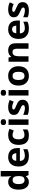

<svg xmlns="http://www.w3.org/2000/svg" viewBox="2200 -3000 810 5249"><g transform="rotate(-90 2604.5 -375.0)"><path d="M251 10Q160 10 102.5 -61.5Q45 -133 45 -272Q45 -412 103 -484Q161 -556 255 -556Q314 -556 352 -533Q390 -510 412 -476H417Q414 -492 410 -522.5Q406 -553 406 -585V-760H555V0H441L412 -71H406Q384 -37 347 -13.5Q310 10 251 10ZM303 -109Q365 -109 390 -145.5Q415 -182 416 -255V-271Q416 -351 391.5 -393Q367 -435 301 -435Q252 -435 224 -392.5Q196 -350 196 -270Q196 -190 224 -149.5Q252 -109 303 -109Z M936 -556Q1012 -556 1066.5 -527Q1121 -498 1151 -443Q1181 -388 1181 -308V-236H829Q831 -173 866.5 -137Q902 -101 965 -101Q1018 -101 1061 -111.5Q1104 -122 1150 -144V-29Q1110 -9 1065.5 0.5Q1021 10 958 10Q876 10 813 -20.5Q750 -51 714 -113Q678 -175 678 -269Q678 -365 710.5 -428.5Q743 -492 801 -524Q859 -556 936 -556ZM937 -450Q894 -450 865.5 -422Q837 -394 832 -335H1041Q1040 -385 1015 -417.5Q990 -450 937 -450Z M1524 10Q1443 10 1386 -19.5Q1329 -49 1299 -111Q1269 -173 1269 -270Q1269 -370 1303 -433Q1337 -496 1397.5 -526Q1458 -556 1537 -556Q1593 -556 1634.5 -545Q1676 -534 1707 -519L1663 -404Q1628 -418 1597.5 -427Q1567 -436 1537 -436Q1421 -436 1421 -271Q1421 -189 1451.5 -150Q1482 -111 1537 -111Q1584 -111 1620 -123.5Q1656 -136 1690 -158V-31Q1656 -9 1618.5 0.5Q1581 10 1524 10Z M1965 -546V0H1816V-546ZM1891 -760Q1924 -760 1948 -744.5Q1972 -729 1972 -686.8Q1972 -646 1948 -630Q1924 -614 1891 -614Q1856.7 -614 1833.4 -630Q1810 -646 1810 -686.8Q1810 -729 1833.4 -744.5Q1856.7 -760 1891 -760Z M2502 -162Q2502 -79 2443.5 -34.5Q2385 10 2269 10Q2212 10 2171 2.5Q2130 -5 2089 -22V-145Q2133 -125 2184 -112Q2235 -99 2274 -99Q2318 -99 2336.5 -112Q2355 -125 2355 -146Q2355 -160 2347.5 -171Q2340 -182 2315 -196Q2290 -210 2237 -232Q2186 -254 2153 -275.5Q2120 -297 2104 -327.5Q2088 -358 2088 -404Q2088 -480 2147 -518Q2206 -556 2304 -556Q2355 -556 2401 -546Q2447 -536 2496 -513L2451 -406Q2411 -423 2375 -434.5Q2339 -446 2302 -446Q2269 -446 2252.5 -437Q2236 -428 2236 -410Q2236 -397 2244.5 -386.5Q2253 -376 2277.5 -364Q2302 -352 2350 -332Q2397 -313 2431 -292.5Q2465 -272 2483.5 -241.5Q2502 -211 2502 -162Z M2767 -546V0H2618V-546ZM2693 -760Q2726 -760 2750 -744.5Q2774 -729 2774 -686.8Q2774 -646 2750 -630Q2726 -614 2693 -614Q2658.7 -614 2635.4 -630Q2612 -646 2612 -686.8Q2612 -729 2635.4 -744.5Q2658.7 -760 2693 -760Z M3419 -273.7Q3419 -138 3347.5 -64Q3276 10 3153 10Q3077.1 10 3017.8 -23.1Q2958.4 -56.2 2924.2 -119.8Q2890 -183.4 2890 -274Q2890 -410 2961 -483Q3032 -556 3156 -556Q3233.4 -556 3292.2 -523Q3351 -490 3385 -427.3Q3419 -364.5 3419 -273.7ZM3042 -274Q3042 -193 3068.5 -151.5Q3095 -110 3154.9 -110Q3214 -110 3240.5 -151.5Q3267 -193 3267 -274Q3267 -355 3240.5 -395.5Q3214 -436 3154.5 -436Q3095 -436 3068.5 -395.5Q3042 -355 3042 -274Z M3852 -556Q3940 -556 3993 -508.5Q4046 -461 4046 -356V0H3897V-319Q3897 -378 3876 -407.5Q3855 -437 3809 -437Q3741 -437 3716 -390.5Q3691 -344 3691 -257V0H3542V-546H3656L3676 -476H3684Q3710 -518 3755.5 -537Q3801 -556 3852 -556Z M4424 -556Q4500 -556 4554.5 -527Q4609 -498 4639 -443Q4669 -388 4669 -308V-236H4317Q4319 -173 4354.5 -137Q4390 -101 4453 -101Q4506 -101 4549 -111.5Q4592 -122 4638 -144V-29Q4598 -9 4553.5 0.5Q4509 10 4446 10Q4364 10 4301 -20.5Q4238 -51 4202 -113Q4166 -175 4166 -269Q4166 -365 4198.5 -428.5Q4231 -492 4289 -524Q4347 -556 4424 -556ZM4425 -450Q4382 -450 4353.5 -422Q4325 -394 4320 -335H4529Q4528 -385 4503 -417.5Q4478 -450 4425 -450Z M5171 -162Q5171 -79 5112.5 -34.5Q5054 10 4938 10Q4881 10 4840 2.5Q4799 -5 4758 -22V-145Q4802 -125 4853 -112Q4904 -99 4943 -99Q4987 -99 5005.5 -112Q5024 -125 5024 -146Q5024 -160 5016.5 -171Q5009 -182 4984 -196Q4959 -210 4906 -232Q4855 -254 4822 -275.5Q4789 -297 4773 -327.5Q4757 -358 4757 -404Q4757 -480 4816 -518Q4875 -556 4973 -556Q5024 -556 5070 -546Q5116 -536 5165 -513L5120 -406Q5080 -423 5044 -434.5Q5008 -446 4971 -446Q4938 -446 4921.5 -437Q4905 -428 4905 -410Q4905 -397 4913.5 -386.5Q4922 -376 4946.5 -364Q4971 -352 5019 -332Q5066 -313 5100 -292.5Q5134 -272 5152.5 -241.5Q5171 -211 5171 -162Z"/></g></svg>

Font: Noto Sans Sundanese
Style: Regular
Weight: 400
Designer: Monotype Design Team (Regular), Sérgio L. Martins (other weights)
Foundry: Monotype Imaging Inc.
Version: Version 2.003